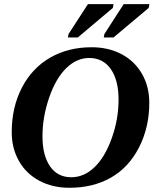

<svg xmlns="http://www.w3.org/2000/svg" viewBox="-20 -888 762 918"><path d="M546.9 -411.6Q546.9 -504.4 509.8 -557.6Q472.7 -610.8 406.2 -610.8Q346.7 -610.8 296.6 -562Q246.6 -513.2 214.8 -420.7Q183.1 -328.1 183.1 -236.8Q183.1 -145 219.2 -92.8Q255.4 -40.5 320.8 -40.5Q381.8 -40.5 432.1 -88.9Q482.4 -137.2 514.6 -228Q546.9 -318.8 546.9 -411.6ZM312 9.8Q231 9.8 168.2 -23.7Q105.5 -57.1 70.8 -117.9Q36.1 -178.7 36.1 -255.9Q36.1 -374 84 -467.5Q131.8 -561 218.5 -611.6Q305.2 -662.1 418 -662.1Q499 -662.1 561.8 -628.7Q624.5 -595.2 659.2 -534.4Q693.8 -473.6 693.8 -396.5Q693.8 -279.3 644.8 -183.3Q595.7 -87.4 510.5 -38.8Q425.3 9.8 312 9.8ZM304.7 -709 307.6 -725.1 400.4 -868.2H522.9L519.5 -850.1L352.1 -709ZM476.1 -709 479 -725.1 571.3 -868.2H694.3L690.9 -850.1L522.9 -709Z"/></svg>

Font: Tinos
Style: Bold Italic
Weight: 700
Italic angle: -16.333°
Designer: Steve Matteson
Foundry: Monotype Imaging Inc.
Version: Version 1.23